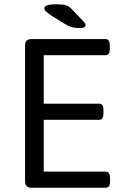

<svg xmlns="http://www.w3.org/2000/svg" viewBox="-20 -884 586 904"><path d="M128 0Q98 0 98 -30V-670Q98 -700 128 -700H477Q497 -700 497 -670V-654Q497 -624 477 -624H186V-396H447Q467 -396 467 -366V-350Q467 -320 447 -320H186V-76H478Q498 -76 498 -46V-30Q498 0 478 0ZM357 -752Q332 -752 318 -756Q304 -760 283 -773L229 -806Q203 -823 196 -830.5Q189 -838 189 -846Q189 -855 204 -859.5Q219 -864 242 -864Q274 -864 289.5 -859.5Q305 -855 318 -841L372 -784Q378 -778 380.5 -773.5Q383 -769 383 -765Q383 -752 357 -752Z"/></svg>

Font: Asap
Style: Regular
Weight: 400
Designer: Pablo Cosgaya
Foundry: Omnibus-Type
Version: Version 3.001